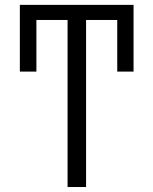

<svg xmlns="http://www.w3.org/2000/svg" viewBox="-20 -750 615 770"><path d="M325.2 -669.9V0H251V-669.9H126V-462.9H59.6V-730.5H515.6V-462.9H450.2V-669.9Z"/></svg>

Font: Mgen+ 1c regular
Style: Regular
Weight: 400
Designer: [Source Han Sans]
Ryoko NISHIZUKA  (kana & ideographs); Paul D. Hunt (Latin, Greek & Cyrillic); Wenlong ZHANG  (bopomofo
Version: Version 1.059.20150602